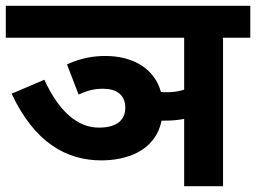

<svg xmlns="http://www.w3.org/2000/svg" viewBox="-20 -642 883 662"><path d="M211 -420 251 -316C282 -330 304 -336 336 -336C380 -336 412 -316 412 -271C412 -229 384 -202 321 -202C247 -202 183 -258 133 -367L20 -319C99 -151 208 -89 330 -89C411 -89 515 -118 537 -226C540 -226 543 -226 547 -226C572 -226 595 -228 615 -232V0H749V-512H843V-622H0V-512H615V-333C598 -327 578 -324 555 -324C548 -324 541 -324 535 -325C513 -404 441 -449 343 -449C302 -449 259 -442 211 -420Z"/></svg>

Font: Noto Sans
Style: Bold Italic
Weight: 700
Italic angle: -12°
Designer: Monotype Design Team
Foundry: Monotype Imaging Inc.
Version: Version 2.013